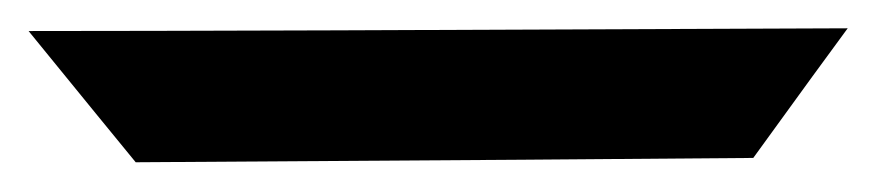

<svg xmlns="http://www.w3.org/2000/svg" viewBox="-96 -669 607 133"><path d="M-76.2 -647.5Q65.4 -647.5 491.2 -649.4Q474.6 -627 425.8 -559.6Q319.3 -558.6 -2 -556.6Q-20.5 -579.1 -76.2 -647.5Z"/></svg>

Font: Gilchrist
Style: Regular
Weight: 400
Version: 1.0